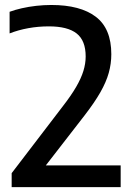

<svg xmlns="http://www.w3.org/2000/svg" viewBox="-20 -770 546 790"><path d="M28 0V-57.5L237.5 -331.5Q272.5 -376.5 293.2 -412.2Q314 -448 323.2 -478.2Q332.5 -508.5 332.5 -537.5Q332.5 -603 295.5 -632.2Q258.5 -661.5 181 -661.5Q137.5 -661.5 96.2 -654Q55 -646.5 19.5 -632.5V-721.5Q41 -729.5 69.5 -736Q98 -742.5 129.2 -746Q160.5 -749.5 191 -749.5Q310.5 -749.5 374.2 -701Q438 -652.5 438 -547Q438 -508 427.5 -470.2Q417 -432.5 392.8 -390Q368.5 -347.5 327.5 -294.5L146.5 -61L140.5 -89.5H476.5V0Z"/></svg>

Font: Encode Sans Condensed Thin Medium
Style: Regular
Weight: 500
Version: Version 3.002